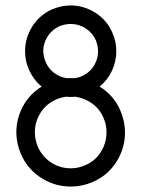

<svg xmlns="http://www.w3.org/2000/svg" viewBox="-20 -680 519 705"><path d="M439 -194Q439 -135 407 -85Q375 -35 319 -11Q281 5 240 5Q181 5 131 -27Q81 -59 57 -114Q40 -154 40 -194Q40 -245 64.5 -290Q89 -335 133 -362Q102 -388 86 -425Q72 -456 72 -492Q72 -541 99 -583.5Q126 -626 172 -646Q206 -660 239 -660Q288 -660 330.5 -633Q373 -606 393 -559Q407 -528 407 -492Q407 -454 391 -420Q375 -386 346 -362Q398 -330 422 -274Q439 -234 439 -194ZM139 -493Q139 -472 148 -452Q158 -428 178.5 -412.5Q199 -397 224 -393H239H255Q269 -395 280 -400Q318 -417 333 -455Q340 -472 340 -492Q340 -511 332 -532Q320 -559 295 -575.5Q270 -592 240 -592H239Q220 -592 199 -584Q162 -567 146 -529Q139 -512 139 -493ZM371 -194Q371 -224 360 -247Q347 -279 319 -299.5Q291 -320 256 -325Q251 -324 240 -324Q229 -324 223 -325Q203 -322 187 -315Q150 -299 129 -266Q108 -233 108 -194Q108 -168 119 -141Q135 -105 167.5 -83.5Q200 -62 240 -62Q267 -62 292 -73Q329 -88 350 -121.5Q371 -155 371 -194Z"/></svg>

Font: Sulphur Point
Style: Regular
Weight: 400
Designer: Noponies / Dale Sattler
Foundry: Noponies
Version: Version 1.000; ttfautohint (v1.8)